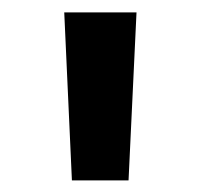

<svg xmlns="http://www.w3.org/2000/svg" viewBox="-20 -748 332 318"><path d="M99.1 -449.2 86.4 -727.5H206.1L192.9 -449.2Z"/></svg>

Font: Inter 24pt SemiBold
Style: Regular
Weight: 600
Designer: Rasmus Andersson
Foundry: rsms
Version: Version 4.001;git-66647c0bb